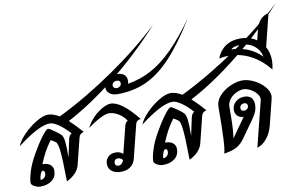

<svg xmlns="http://www.w3.org/2000/svg" viewBox="-106 -1217 2242 1420"><g transform="rotate(-10 1014.5 -507.0)"><path d="M380 -431Q423 -392 475 -333Q456 -327 448.5 -319.5Q441 -312 437 -297L388 -100Q380 -67 354 -39.5Q328 -12 289 6Q287 -156 280.5 -218.5Q274 -281 260 -292Q244 -305 223 -315Q194 -276 173.5 -238.5Q153 -201 132 -150H137Q171 -150 191 -133.5Q211 -117 211 -89Q211 -43 178 -16.5Q145 10 89 10Q68 10 45 -2.5Q22 -15 22 -30Q22 -60 41 -120Q56 -169 93.5 -235.5Q131 -302 168 -351.5Q205 -401 218 -401Q227 -401 262.5 -376Q298 -351 310 -338Q323 -324 327.5 -286Q332 -248 331 -166L359 -297Q362 -312 369 -323Q376 -334 385 -337Q341 -386 302 -412Q263 -438 238 -438Q195 -438 128 -402Q61 -366 -9 -310Q4 -348 48.5 -394Q93 -440 146 -472Q199 -504 235 -504Q273 -504 321 -476Q534 -581 745.5 -726.5Q957 -872 1117 -1024Q951 -839 754 -681Q557 -523 380 -431ZM127 -102Q116 -102 107.5 -79.5Q99 -57 99 -38Q117 -38 129 -50.5Q141 -63 141 -81Q141 -91 137 -96.5Q133 -102 127 -102Z M602 -69Q602 -101 623.5 -121.5Q645 -142 680 -142Q713 -142 735 -122L785 -322Q792 -350 810 -358Q785 -395 749 -415.5Q713 -436 681 -436Q657 -436 613 -413.5Q569 -391 520 -354Q540 -397 574.5 -431Q609 -465 645 -484.5Q681 -504 705 -504Q787 -504 906 -354Q887 -350 879 -343.5Q871 -337 867 -322L805 -73Q795 -35 767 -14.5Q739 6 696 6Q653 6 627.5 -14Q602 -34 602 -69ZM725 -77Q710 -96 689 -96Q676 -96 668 -88Q660 -80 660 -67Q660 -42 685 -42Q712 -42 725 -77Z M1377 -1024Q1271 -852 1178 -752.5Q1085 -653 987.5 -608.5Q890 -564 768 -564Q734 -564 711.5 -581.5Q689 -599 689 -627Q689 -663 717 -687Q745 -711 790 -711Q825 -711 844 -695Q863 -679 863 -649Q863 -637 859 -626Q955 -642 1037.5 -686.5Q1120 -731 1201.5 -812.5Q1283 -894 1377 -1024ZM807 -640Q807 -651 800 -657Q793 -663 781 -663Q765 -663 755 -654.5Q745 -646 745 -632Q745 -622 752.5 -615.5Q760 -609 771 -609Q786 -609 796.5 -618Q807 -627 807 -640Z M1301 -431Q1344 -392 1396 -333Q1377 -327 1369.5 -319.5Q1362 -312 1358 -297L1309 -100Q1301 -67 1275 -39.5Q1249 -12 1210 6Q1208 -156 1201.5 -218.5Q1195 -281 1181 -292Q1165 -305 1144 -315Q1115 -276 1094.5 -238.5Q1074 -201 1053 -150H1058Q1092 -150 1112 -133.5Q1132 -117 1132 -89Q1132 -43 1099 -16.5Q1066 10 1010 10Q989 10 966 -2.5Q943 -15 943 -30Q943 -60 962 -120Q977 -169 1014.5 -235.5Q1052 -302 1089 -351.5Q1126 -401 1139 -401Q1148 -401 1183.5 -376Q1219 -351 1231 -338Q1244 -324 1248.5 -286Q1253 -248 1252 -166L1280 -297Q1283 -312 1290 -323Q1297 -334 1306 -337Q1262 -386 1223 -412Q1184 -438 1159 -438Q1116 -438 1049 -402Q982 -366 912 -310Q925 -348 969.5 -394Q1014 -440 1067 -472Q1120 -504 1156 -504Q1194 -504 1242 -476Q1455 -581 1666.5 -726.5Q1878 -872 2038 -1024Q1872 -839 1675 -681Q1478 -523 1301 -431ZM1048 -102Q1037 -102 1028.5 -79.5Q1020 -57 1020 -38Q1038 -38 1050 -50.5Q1062 -63 1062 -81Q1062 -91 1058 -96.5Q1054 -102 1048 -102Z M1889 -353Q1889 -347 1887 -337L1838 -140Q1824 -85 1792 -45.5Q1760 -6 1719 6L1805 -337Q1806 -340 1806 -346Q1806 -367 1787.5 -388.5Q1769 -410 1742 -424Q1715 -438 1691 -438Q1668 -438 1638.5 -424.5Q1609 -411 1588.5 -385.5Q1568 -360 1568 -327Q1568 -244 1566 -192.5Q1564 -141 1557 -93L1659 -237Q1631 -237 1613.5 -254Q1596 -271 1596 -299Q1596 -334 1622.5 -358.5Q1649 -383 1689 -383Q1722 -383 1740 -364.5Q1758 -346 1758 -312Q1758 -286 1749 -262Q1740 -238 1717 -206L1627 -79Q1601 -42 1567 -22.5Q1533 -3 1470 6Q1488 -37 1488 -338Q1488 -387 1522.5 -424.5Q1557 -462 1606 -483Q1655 -504 1695 -504Q1736 -504 1782 -481.5Q1828 -459 1858.5 -423.5Q1889 -388 1889 -353ZM1670 -281Q1685 -281 1694.5 -290Q1704 -299 1704 -312Q1704 -323 1697.5 -329Q1691 -335 1680 -335Q1665 -335 1655.5 -326Q1646 -317 1646 -304Q1646 -293 1652.5 -287Q1659 -281 1670 -281Z M1912 -715Q1938 -669 1938 -611Q1938 -579 1929 -544Q1872 -618 1794 -659.5Q1716 -701 1627 -701Q1593 -701 1556 -693Q1577 -750 1622.5 -781Q1668 -812 1731 -812Q1803 -812 1856 -777L1875 -853Q1886 -899 1911.5 -926.5Q1937 -954 1973 -960ZM1881 -649Q1869 -703 1828 -734Q1787 -765 1727 -765Q1677 -765 1655 -744Q1723 -741 1779 -718.5Q1835 -696 1881 -649Z"/></g></svg>

Font: Srisakdi
Style: Bold
Weight: 700
Designer: Cadson Demak Co.,Ltd.
Foundry: Cadson Demak Co.,Ltd.
Version: Version 1.000